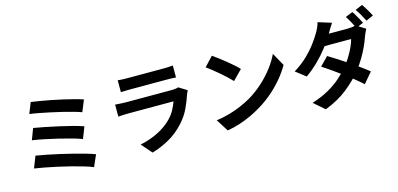

<svg xmlns="http://www.w3.org/2000/svg" viewBox="-80 -1393 4160 2009"><g transform="rotate(-15 2000.0 -388.5)"><path d="M285 -783Q324 -778 379.5 -768.5Q435 -759 497.5 -747Q560 -735 622.5 -720.5Q685 -706 738.5 -692Q792 -678 830 -665L779 -540Q744 -553 692 -567.5Q640 -582 579 -597Q518 -612 456 -625Q394 -638 337.5 -649Q281 -660 238 -665ZM239 -514Q293 -505 363 -491Q433 -477 507 -460.5Q581 -444 648 -426.5Q715 -409 762 -392L713 -267Q670 -284 604.5 -302Q539 -320 465.5 -338Q392 -356 320 -370.5Q248 -385 193 -393ZM188 -228Q239 -220 304 -207Q369 -194 439.5 -178Q510 -162 578 -145Q646 -128 704.5 -111Q763 -94 804 -78L749 47Q709 30 650 12.5Q591 -5 522 -22.5Q453 -40 383 -55.5Q313 -71 249.5 -83Q186 -95 138 -102Z M1223 -767Q1244 -764 1273 -763Q1302 -762 1327 -762Q1346 -762 1385.5 -762Q1425 -762 1473.5 -762Q1522 -762 1570 -762Q1618 -762 1656 -762Q1694 -762 1712 -762Q1735 -762 1767 -763Q1799 -764 1820 -767V-638Q1800 -640 1768.5 -640.5Q1737 -641 1710 -641Q1694 -641 1655.5 -641Q1617 -641 1568.5 -641Q1520 -641 1471.5 -641Q1423 -641 1384 -641Q1345 -641 1327 -641Q1303 -641 1274.5 -640Q1246 -639 1223 -638ZM1904 -477Q1899 -467 1893.5 -455Q1888 -443 1885 -435Q1862 -363 1827.5 -291.5Q1793 -220 1737 -158Q1662 -74 1569 -21.5Q1476 31 1380 58L1281 -55Q1394 -79 1482 -125Q1570 -171 1627 -230Q1667 -271 1691.5 -316.5Q1716 -362 1730 -403Q1719 -403 1692 -403Q1665 -403 1627.5 -403Q1590 -403 1547 -403Q1504 -403 1459 -403Q1414 -403 1373 -403Q1332 -403 1299.5 -403Q1267 -403 1247 -403Q1229 -403 1196 -402Q1163 -401 1131 -398V-528Q1163 -526 1193.5 -524Q1224 -522 1247 -522Q1262 -522 1292.5 -522Q1323 -522 1363 -522Q1403 -522 1448.5 -522Q1494 -522 1539.5 -522Q1585 -522 1626 -522Q1667 -522 1697 -522Q1727 -522 1742 -522Q1766 -522 1785.5 -525Q1805 -528 1815 -532Z M2241 -760Q2267 -742 2302 -716Q2337 -690 2374.5 -659.5Q2412 -629 2445 -600Q2478 -571 2499 -548L2397 -444Q2378 -465 2347 -494Q2316 -523 2280 -554Q2244 -585 2209 -613Q2174 -641 2147 -660ZM2116 -94Q2194 -105 2263 -125Q2332 -145 2391 -171Q2450 -197 2499 -225Q2584 -276 2655 -341Q2726 -406 2779 -476.5Q2832 -547 2863 -614L2941 -473Q2903 -406 2847.5 -339Q2792 -272 2722 -211.5Q2652 -151 2571 -103Q2520 -72 2461 -44.5Q2402 -17 2336.5 4.5Q2271 26 2200 38Z M3779 -821Q3792 -804 3806.5 -778.5Q3821 -753 3835 -728Q3849 -703 3858 -684L3778 -650Q3763 -681 3741.5 -720.5Q3720 -760 3700 -789ZM3897 -867Q3910 -848 3925.5 -822.5Q3941 -797 3955.5 -772.5Q3970 -748 3978 -731L3899 -696Q3883 -728 3861 -767Q3839 -806 3818 -834ZM3405 -445Q3451 -418 3506 -382.5Q3561 -347 3616.5 -309Q3672 -271 3721.5 -235.5Q3771 -200 3806 -171L3710 -58Q3677 -89 3628.5 -128Q3580 -167 3524 -208.5Q3468 -250 3414 -288Q3360 -326 3316 -354ZM3875 -615Q3867 -601 3858 -581.5Q3849 -562 3842 -543Q3827 -497 3801.5 -441Q3776 -385 3741 -326Q3706 -267 3661 -211Q3591 -124 3491 -44.5Q3391 35 3248 90L3132 -11Q3236 -44 3313 -87.5Q3390 -131 3447 -181Q3504 -231 3546 -281Q3580 -321 3610 -369.5Q3640 -418 3662.5 -466Q3685 -514 3694 -552H3356L3402 -666H3687Q3710 -666 3733.5 -669Q3757 -672 3774 -678ZM3545 -768Q3527 -742 3509.5 -712Q3492 -682 3483 -666Q3450 -607 3397.5 -539Q3345 -471 3280.5 -407Q3216 -343 3144 -293L3036 -377Q3124 -431 3185.5 -491.5Q3247 -552 3288.5 -608.5Q3330 -665 3355 -709Q3367 -727 3380.5 -757.5Q3394 -788 3400 -813Z"/></g></svg>

Font: Noto Sans SC Thin
Style: Bold
Weight: 700
Version: Version 2.004-H2;hotconv 1.0.118;makeotfexe 2.5.65603